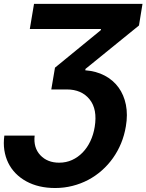

<svg xmlns="http://www.w3.org/2000/svg" viewBox="-24 -747 750 983"><path d="M-1.8 -52.6H153.4Q146.3 8.9 182.5 47.6Q218.4 85.9 279.1 85.9Q314.6 85.9 345 72.1Q375.4 58.2 399.1 33.7Q422.9 9.2 438.7 -24.3Q454.5 -57.9 460.9 -97.3Q475.5 -187.5 435 -237.9Q394.2 -289.1 317.5 -289.1H238.6L257.5 -400.6L492.2 -592.7L492.9 -598.4H128.6L150.2 -727.3H705.6L687.5 -616.5L413.7 -394.2L412.6 -387.1Q468.8 -382.8 512.1 -359.9Q555.4 -337 582.9 -299.2Q610.4 -261.4 620.6 -210.6Q630.7 -159.8 620.4 -100.1Q612.9 -54.7 596.1 -13.7Q579.2 27.3 554.3 62.3Q529.5 97.3 497.3 125.7Q465.2 154.1 427.6 174Q389.9 193.9 347.1 204.7Q304.3 215.6 258.5 215.6Q173.3 215.6 110.8 181.5Q79.5 164.4 56.1 140.4Q32.7 116.5 18.1 86.6Q3.6 56.8 -1.8 21.8Q-7.1 -13.1 -1.8 -52.6Z"/></svg>

Font: Inter P
Style: Bold Italic
Weight: 700
Italic angle: 9.39999°
Designer: Rasmus Andersson
Foundry: rsms
Version: Version 3.018;git-588b23468